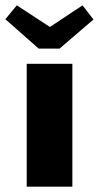

<svg xmlns="http://www.w3.org/2000/svg" viewBox="-56 -699 370 719"><path d="M44 -460H215V0H44ZM294 -626 167 -517H89L-36 -627L7 -679L131 -598L253 -679Z"/></svg>

Font: Lalezar
Style: Regular
Weight: 400
Designer: Borna Izadpanah
Foundry: Borna Izadpanah
Version: Version 1.003